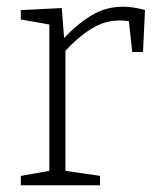

<svg xmlns="http://www.w3.org/2000/svg" viewBox="-20 -552 467 572"><path d="M42 0V-28L127 -43V-479L42 -494V-522L164 -528L171 -439Q212 -482 254 -507Q296 -532 346 -532Q377 -532 412 -522L406 -397H374L364 -489Q352 -491 336 -491Q292 -491 252.5 -466.5Q213 -442 175 -401V-43L278 -28V0Z"/></svg>

Font: Bitter Light
Style: Regular
Weight: 300
Designer: Sol Matas, and Bitter project Authors
Foundry: Sol Matas
Version: Version 2.001